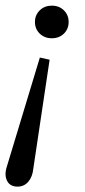

<svg xmlns="http://www.w3.org/2000/svg" viewBox="-25 -448 304 690"><path d="M161.1 -427.7Q187.5 -427.7 204.6 -410.9Q221.7 -394 221.7 -369.1Q221.7 -343.8 204.6 -327.1Q187.5 -310.5 161.1 -310.5Q135.3 -310.5 117.9 -327.1Q100.6 -343.8 100.6 -369.1Q100.6 -394 117.9 -410.9Q135.3 -427.7 161.1 -427.7ZM153.3 -233.4 94.7 158.2Q91.8 187.5 76.7 205.1Q61.5 222.7 38.1 222.7Q10.7 222.7 0.2 201.4Q-10.3 180.2 0 149.4L118.2 -241.2Z"/></svg>

Font: Crimson Pro
Style: Italic
Weight: 400
Italic angle: -12°
Designer: Jacques Le Bailly
Foundry: Baron von Fonthausen
Version: Version 1.003